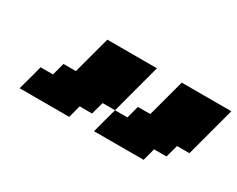

<svg xmlns="http://www.w3.org/2000/svg" viewBox="-60 -856 1036 838"><g transform="rotate(30 458.5 -437.5)"><path d="M441.9 -250H691.9L708.5 -312.5H771L788.1 -375H850.6Q861.8 -416.5 884 -500Q906.2 -583.5 917.5 -625H667.5L617.2 -437.5H554.7L538.1 -375H475.6Q469.7 -354 458.5 -312.3Q447.3 -270.5 441.9 -250ZM66.9 -250H316.9L333.5 -312.5H396L413.1 -375H475.6Q486.8 -416.5 509 -500Q531.2 -583.5 542.5 -625H292.5L242.2 -437.5H179.7L163.1 -375H100.6Q95.2 -354 84 -312.3Q72.8 -270.5 66.9 -250Z"/></g></svg>

Font: Faithful 32x
Style: BoldOblique
Weight: 400
Foundry: Faithful Resource Pack
Version: Version 1.0; January 27, 2023